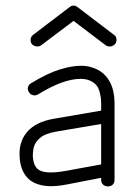

<svg xmlns="http://www.w3.org/2000/svg" viewBox="-20 -655 488 689"><path d="M367 14Q357 14 350 7.5Q343 1 343 -9V-17L220 7Q174 16 142 12Q110 8 88 -8Q72 -21 62.5 -40.5Q53 -60 51 -85Q45 -143 76.5 -180.5Q108 -218 174 -229L343 -258V-286Q343 -306 336.5 -328.5Q330 -351 310 -362Q294 -372 269 -372Q207 -372 116 -316Q107 -311 98 -313.5Q89 -316 84 -324Q78 -333 80.5 -342.5Q83 -352 91 -356Q150 -392 194 -405.5Q238 -419 269 -419Q290 -419 305.5 -414.5Q321 -410 332 -404Q361 -388 376 -357.5Q391 -327 391 -286V-9Q391 1 384.5 7.5Q378 14 367 14ZM212 -41 343 -65V-210L183 -183Q142 -176 123.5 -160Q105 -144 101 -125.5Q97 -107 98 -90Q101 -59 117 -47Q141 -29 212 -41ZM127 -492Q120 -487 110.5 -488.5Q101 -490 94 -497Q89 -505 90 -514.5Q91 -524 99 -530L229 -629Q244 -641 259 -629L389 -530Q397 -525 398 -515Q399 -505 393 -497Q387 -490 377.5 -488.5Q368 -487 360 -492L244 -580Z"/></svg>

Font: Zen Kurenaido
Style: Regular
Weight: 400
Designer: Yoshimichi Ohira
Foundry: Positype
Version: Version 1.001